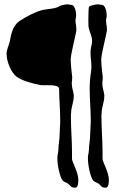

<svg xmlns="http://www.w3.org/2000/svg" viewBox="-20 -722 529 880"><path d="M446 -700H442C439 -701 434 -702 429 -702C423 -702 417 -701 413 -700C406 -698 394 -697 388 -691C386 -689 385 -661 385 -636C385 -616 385 -598 387 -593C391 -574 402 -556 402 -536V-531C401 -517 396 -503 395 -489V-479C395 -458 399 -436 399 -415C399 -407 398 -399 397 -392C393 -366 391 -341 391 -314C391 -267 396 -219 396 -171C396 -163 396 -154 395 -145V-143C393 -117 394 -92 390 -66C387 -50 389 -28 384 -11C383 -7 383 -2 383 4C383 35 394 89 407 105C414 113 424 114 432 120C444 129 444 138 462 138H466C476 137 479 122 479 102C479 68 450 19 450 7V-25C450 -79 445 -132 445 -186C445 -193 445 -199 446 -205C446 -230 458 -255 458 -280V-287C456 -305 449 -319 449 -339V-342C450 -351 451 -360 451 -368C451 -371 444 -423 444 -446V-451C446 -482 466 -556 469 -577C470 -580 470 -584 470 -588C470 -602 466 -615 466 -629C466 -633 467 -637 468 -641C469 -644 469 -648 469 -652C469 -671 462 -700 446 -700ZM248 -691C226 -680 198 -682 174 -676C139 -667 101 -646 70 -626C39 -605 31 -567 25 -533C21 -513 10 -496 10 -475C10 -471 11 -468 11 -464C14 -431 32 -391 54 -372C79 -352 133 -338 166 -332C185 -329 251 -339 251 -314C251 -267 256 -219 256 -171C256 -163 256 -154 255 -145V-143C253 -117 254 -92 250 -66C247 -50 249 -28 244 -11C243 -7 243 -2 243 4C243 35 254 89 267 105C274 113 284 114 292 120C304 129 304 138 322 138H326C336 137 339 122 339 102C339 68 310 19 310 7V-25C310 -79 305 -132 305 -186C305 -193 305 -199 306 -205C306 -230 318 -255 318 -280V-287C316 -305 309 -319 309 -339V-342C310 -351 311 -360 311 -368C311 -371 304 -423 304 -446V-451C306 -482 326 -556 329 -577C330 -580 330 -584 330 -588C330 -602 326 -615 326 -629C326 -633 327 -637 328 -641C329 -644 329 -648 329 -652C329 -671 322 -700 306 -700H302C299 -701 294 -702 289 -702C283 -702 277 -701 273 -700C266 -698 254 -697 248 -691Z"/></svg>

Font: Ancial
Style: Regular
Weight: 400
Designer: Daytona Mess (Anne-Dauphine Borione)
Foundry: Daytona Mess (Anne-Dauphine Borione)
Version: Version 1.000;Glyphs 3.2 (3192)